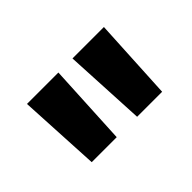

<svg xmlns="http://www.w3.org/2000/svg" viewBox="-53 -918 692 692"><g transform="rotate(-45 293.0 -571.5)"><path d="M113.8 -414.1H241.2L257.3 -727.5H97.2ZM345.2 -414.1H472.7L489.3 -727.5H329.1Z"/></g></svg>

Font: Inter ExtraBold
Style: Regular
Weight: 800
Designer: Rasmus Andersson
Foundry: rsms
Version: Version 4.001;git-9221beed3